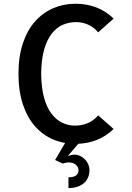

<svg xmlns="http://www.w3.org/2000/svg" viewBox="-20 -751 695 1009"><path d="M577.1 -73.2Q537.1 -34.2 486.3 -14.6Q435.5 4.9 377 4.9Q312.5 4.9 258.3 -18.6Q204.1 -42 163.6 -87.9Q123 -133.8 100.1 -203.1Q77.1 -272.5 77.1 -363.3Q77.1 -454.1 100.1 -522.9Q123 -591.8 163.6 -637.7Q204.1 -683.6 258.8 -707.5Q313.5 -731.4 377 -731.4Q435.5 -731.4 486.3 -711.9Q537.1 -692.4 577.1 -653.3L496.1 -581.1Q471.7 -609.4 441.9 -622.1Q412.1 -634.8 379.9 -634.8Q343.8 -634.8 311 -621.1Q278.3 -607.4 252.4 -574.7Q226.6 -542 211.9 -490.2Q197.3 -438.5 196.3 -363.3Q197.3 -290 211.4 -238.3Q225.6 -186.5 250.5 -153.8Q275.4 -121.1 307.1 -106Q338.9 -90.8 374 -90.8Q409.2 -90.8 439.9 -103.5Q470.7 -116.2 496.1 -144.5ZM335.9 69.3Q352.5 62.5 370.1 61.5Q387.7 61.5 402.8 69.3Q418 77.1 428.2 88.4Q438.5 99.6 444.3 113.8Q450.2 127.9 450.2 141.6Q450.2 186.5 420.4 211.9Q390.6 237.3 339.8 237.3V180.7Q392.6 180.7 392.6 143.6Q392.6 127 378.4 114.7Q364.3 102.5 340.8 102.5Q328.1 102.5 309.6 108.4L269.5 89.8L326.2 -6.8H401.4Z"/></svg>

Font: Allerta
Style: Medium
Weight: 500
Designer: Matt McInerney
Foundry: Matt McInerney
Version: Version 1.0